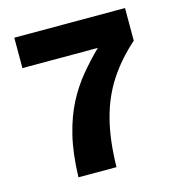

<svg xmlns="http://www.w3.org/2000/svg" viewBox="-99 -737 767 824"><g transform="rotate(-15 284.5 -325.0)"><path d="M318 0H149Q152 -105 171 -183Q190 -261 220.5 -319.5Q251 -378 290 -425Q329 -472 373 -515H38V-650H530V-505Q460 -443 413.5 -372Q367 -301 343.5 -210.5Q320 -120 318 0Z"/></g></svg>

Font: Overused Grotesk
Style: Bold
Weight: 700
Version: Version 0.003